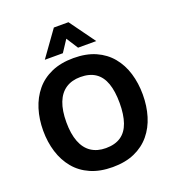

<svg xmlns="http://www.w3.org/2000/svg" viewBox="-164 -1061 1087 1199"><g transform="rotate(-20 379.0 -461.5)"><path d="M380 11Q296 11 233.5 -16.5Q171 -44 130 -93.5Q89 -143 68.5 -209Q48 -275 48 -351Q48 -427 68.5 -493Q89 -559 130 -608.5Q171 -658 233.5 -685.5Q296 -713 380 -713Q464 -713 526 -685.5Q588 -658 629 -608.5Q670 -559 690 -493Q710 -427 710 -351Q710 -275 690 -209Q670 -143 629 -93.5Q588 -44 526 -16.5Q464 11 380 11ZM380 -115Q441 -115 480 -141.5Q519 -168 537.5 -221Q556 -274 556 -351Q556 -429 537.5 -481.5Q519 -534 480 -560.5Q441 -587 380 -587Q323 -587 283 -560.5Q243 -534 222.5 -481.5Q202 -429 202 -351Q202 -274 222.5 -221Q243 -168 283 -141.5Q323 -115 380 -115ZM209 -764 331 -934H428L551 -764H430L346 -895H415L329 -764Z"/></g></svg>

Font: Inclusive Sans
Style: Regular
Weight: 400
Designer: Olivia King
Foundry: Olivia King
Version: Version 2.004